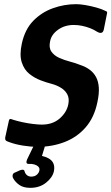

<svg xmlns="http://www.w3.org/2000/svg" viewBox="-20 -698 535 923"><path d="M5 -37 23 -119Q25 -126 29.5 -126Q34 -126 44 -122Q63 -116 88.5 -110.5Q114 -105 139 -102Q164 -99 181 -99Q233 -99 266.5 -128Q300 -157 308 -195Q314 -223 304.5 -242.5Q295 -262 274.5 -275Q254 -288 228 -295Q204 -301 175 -312Q146 -323 121 -343Q96 -363 84.5 -398.5Q73 -434 85 -489Q100 -557 140 -598Q180 -639 234.5 -658.5Q289 -678 346 -678Q365 -678 391 -673.5Q417 -669 442.5 -662Q468 -655 486 -646Q493 -644 494.5 -640.5Q496 -637 494 -631L479 -556Q473 -529 444 -547Q432 -555 414.5 -562Q397 -569 376.5 -573.5Q356 -578 335 -578Q291 -578 259 -555Q227 -532 221 -500Q214 -469 227 -450Q240 -431 264.5 -420Q289 -409 316 -402Q343 -395 365 -386Q392 -377 411 -363Q430 -349 441.5 -328Q453 -307 455 -277Q457 -247 448 -206Q433 -133 391.5 -85.5Q350 -38 290 -15Q230 8 160 8Q129 8 91 2Q53 -4 24 -15Q11 -19 7.5 -23.5Q4 -28 5 -37ZM239 126Q232 156 201 180.5Q170 205 126 205Q93 205 73.5 191.5Q54 178 44 160Q39 152 41 143Q43 134 53 131L75 121Q95 113 98 125Q101 137 109.5 144Q118 151 130 151Q147 151 157 142Q167 133 169 123Q172 111 164.5 103.5Q157 96 145 92.5Q133 89 119 90Q109 90 107.5 84.5Q106 79 110 69L140 7Q142 0 148 -2Q154 -4 161 -4H190Q199 -4 195 8L175 74L160 48Q205 53 225.5 72Q246 91 239 126Z"/></svg>

Font: Glory
Style: Bold Italic
Weight: 700
Italic angle: -12°
Version: Version 1.011